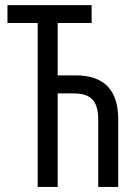

<svg xmlns="http://www.w3.org/2000/svg" viewBox="-20 -734 544 754"><path d="M339.8 -713.9V-643.6H206.5V-438H277.8Q360.8 -438 402.6 -394.8Q444.3 -351.6 444.3 -265.6V0H365.7V-266.1Q365.7 -318.4 343.3 -342.8Q320.8 -367.2 270 -367.2H206.5V0H127.9V-643.6H9.3V-713.9Z"/></svg>

Font: Open Sans Condensed
Style: Regular
Weight: 400
Width: 3
Designer: Monotype Design Team
Foundry: Monotype Imaging Inc.
Version: Version 3.000